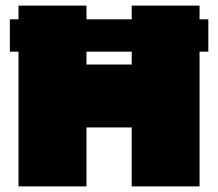

<svg xmlns="http://www.w3.org/2000/svg" viewBox="-20 -664 777 684"><path d="M722.2 -595.2V-480H690.9V0H449.2V-210H288.1V0H45.9V-480H15.1V-595.2H45.9V-644H288.1V-595.2H449.2V-644H690.9V-595.2ZM449.2 -434.1V-480H288.1V-434.1Z"/></svg>

Font: Kanit Black
Style: Regular
Weight: 900
Designer: Katatrad Team
Foundry: CadsonDemak
Version: Version 1.000;PS 001.000;hotconv 1.0.88;makeotf.lib2.5.64775